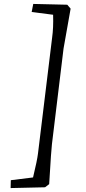

<svg xmlns="http://www.w3.org/2000/svg" viewBox="-20 -849 435 976"><path d="M322 -825 339 -805 303 -602 244 -116Q241 -98 230 87L209 103L34 107L35 67L148 53Q169 -34 173 -68L245 -658Q252 -707 250 -774L141 -788L149 -829Z"/></svg>

Font: Andada Pro
Style: Italic
Weight: 400
Italic angle: -7°
Designer: Carolina Giovagnoli
Foundry: Huerta Tipografica
Version: Version 3.005; ttfautohint (v1.8.4)